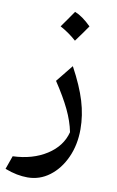

<svg xmlns="http://www.w3.org/2000/svg" viewBox="-94 -625 580 950"><g transform="rotate(10 196.0 -150.0)"><path d="M331.1 -6.3Q331.1 72.3 302.2 135.7Q273.4 199.2 224.1 236.3Q174.8 273.4 113.8 273.4Q87.9 273.4 60.1 268.1Q32.2 262.7 0 250.5L23.9 183.1Q124 179.2 194.1 134Q264.2 88.9 282.7 16.6Q272 -37.1 245.1 -93.3Q218.3 -149.4 170.4 -221.7L239.7 -307.6Q288.6 -217.3 309.8 -146.7Q331.1 -76.2 331.1 -6.3ZM204.1 -574.2Q242.2 -559.6 286.6 -515.6Q272.5 -495.1 258.1 -474.9Q243.7 -454.6 228 -433.6Q190.9 -466.8 146 -491.2Q161.1 -512.7 175.3 -532.7Q189.5 -552.7 204.1 -574.2Z"/></g></svg>

Font: Pinar Medium
Style: Regular
Weight: 500
Designer: Amin Abedi
Version: Version 3.000